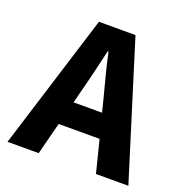

<svg xmlns="http://www.w3.org/2000/svg" viewBox="-119 -761 838 869"><g transform="rotate(20 300.0 -326.0)"><path d="M244 -330 229 -270H366L351 -330Q338 -379 324 -433.5Q310 -488 299 -540H295Q283 -488 270 -433.5Q257 -379 244 -330ZM9 0 212 -652H388L591 0H435L396 -155H199L159 0Z"/></g></svg>

Font: Source Code Pro
Style: Bold
Weight: 700
Monospace: yes
Designer: Paul D. Hunt, Teo Tuominen
Foundry: Adobe Systems Incorporated
Version: Version 2.030;PS 1.000;hotconv 16.6.51;makeotf.lib2.5.65220